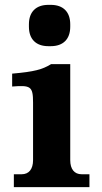

<svg xmlns="http://www.w3.org/2000/svg" viewBox="-20 -770 418 790"><path d="M269 -111V-506H190C154 -484 122 -475 30 -467V-414C106 -420 116 -415 116 -348V-111C116 -74 99 -53 69 -53H37V0H348V-53H316C286 -53 269 -74 269 -111ZM99 -660C99 -609 128 -580 179 -580H189C240 -580 269 -609 269 -660V-670C269 -721 240 -750 189 -750H179C128 -750 99 -721 99 -670Z"/></svg>

Font: LT Superior Serif ExtraBold
Style: Regular
Weight: 800
Designer: Daniel Lyons
Foundry: LyonsType
Version: Version 2.120;FEAKit 1.0